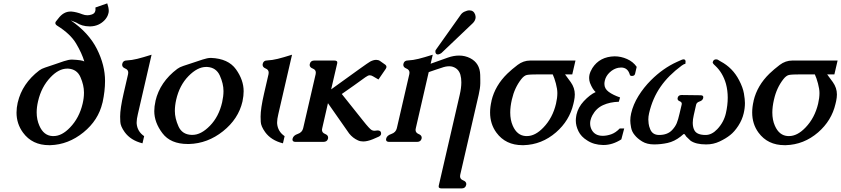

<svg xmlns="http://www.w3.org/2000/svg" viewBox="-20 -812 4871 1112"><path d="M374.5 -414.6H369.1Q320.3 -414.6 272.9 -364.7Q219.7 -309.1 200.7 -226.6L200.2 -224.6Q192.4 -190.9 192.4 -161.1Q192.4 -119.1 208 -84Q232.9 -26.4 284.2 -23.9H290Q338.4 -23.9 385.7 -73.7Q439 -128.9 458.5 -211.4Q466.3 -244.6 466.3 -273.4Q466.3 -274.9 466.3 -276.9Q466.3 -318.8 446 -365.2Q425.8 -411.6 374.5 -414.6ZM394 -745.1Q422.9 -742.7 456.5 -729.5Q471.2 -723.6 485.8 -723.6Q497.6 -723.6 509.8 -727.5Q528.8 -732.9 532.2 -749.5Q533.7 -754.9 532.7 -768.6L601.1 -792.5Q609.9 -767.6 609.9 -749Q609.9 -741.2 607.9 -734.9Q603 -712.9 584.5 -693.8Q552.2 -661.1 505.4 -659.2H498Q455.1 -659.2 420.9 -681.6L390.1 -693.8Q494.1 -622.1 541.3 -528.3Q588.4 -434.6 588.4 -343.3Q588.4 -285.2 574.2 -219.2L573.2 -216.3Q549.8 -115.7 463.4 -45.4Q375.5 25.9 271 28.8H264.6Q166.5 28.8 113.3 -43.9Q75.7 -95.2 75.7 -159.7Q75.7 -187.5 82.5 -217.8L83 -219.2Q108.4 -328.1 207 -403.8Q220.7 -414.1 241.2 -420.7Q261.7 -427.2 299.8 -440.4Q322.3 -448.2 349.6 -457.5Q377.9 -466.8 395.5 -466.8H397.5Q455.6 -464.4 468.3 -456.1Q454.1 -503.9 420.9 -559.8Q387.7 -615.7 311.5 -663.1Q298.8 -670.9 300.8 -681.2Q301.8 -685.1 304.2 -688Q309.1 -694.3 317.4 -704.6Q347.7 -745.1 388.2 -745.1Z M778.3 -150.4Q771.5 -121.6 771.5 -104.5V-97.2Q774.9 -50.8 814.9 -23.4L805.2 18.1Q736.8 1 702.1 -46.9Q677.7 -81.1 676.8 -106.4Q675.8 -131.8 675.8 -136.7Q675.8 -183.1 695.8 -270L721.7 -382.3Q722.7 -387.2 722.7 -391.6Q722.7 -408.2 705.1 -415.3Q687.5 -422.4 687.5 -436.5Q687.5 -439 688 -441.9Q692.4 -461.9 713.9 -461.9Q743.7 -463.4 775.1 -471.2Q806.6 -479 857.9 -495.1Z M1384.3 -224.1Q1360.8 -123 1271.7 -52Q1182.6 19 1075.2 22H1067.4Q967.8 22 920.7 -40.5Q873.5 -103 873.5 -168.5Q873.5 -195.8 880.4 -225.6V-227.1Q906.2 -337.4 1006.8 -413.1Q1020.5 -423.3 1041.7 -430.2Q1063 -437 1094.2 -447.5Q1125.5 -458 1153.8 -467.3Q1182.1 -476.6 1200.2 -476.6H1202.1Q1302.2 -472.7 1346.7 -410.6Q1391.1 -348.6 1391.1 -283.7Q1391.1 -256.8 1384.8 -227.1ZM1173.8 -424.3Q1123.5 -424.3 1071.5 -371.1Q1019.5 -317.9 1000.5 -234.9Q992.7 -200.2 992.7 -169.4Q992.7 -127 1013.7 -80.1Q1034.7 -33.2 1088.4 -30.8H1094.7Q1144.5 -30.8 1196 -83.7Q1247.6 -136.7 1266.6 -219.7Q1274.4 -254.4 1274.4 -284.7Q1274.4 -327.1 1253.2 -374.3Q1231.9 -421.4 1179.2 -424.3Z M1591.8 -150.4Q1585 -121.6 1585 -104.5V-97.2Q1588.4 -50.8 1628.4 -23.4L1618.7 18.1Q1550.3 1 1515.6 -46.9Q1491.2 -81.1 1490.2 -106.4Q1489.3 -131.8 1489.3 -136.7Q1489.3 -183.1 1509.3 -270L1535.2 -382.3Q1536.1 -387.2 1536.1 -391.6Q1536.1 -408.2 1518.6 -415.3Q1501 -422.4 1501 -436.5Q1501 -439 1501.5 -441.9Q1505.9 -461.9 1527.3 -461.9Q1557.1 -463.4 1588.6 -471.2Q1620.1 -479 1671.4 -495.1Z M1846.2 -69.3Q1845.2 -64.5 1844.7 -60.1Q1844.7 -43.5 1862.5 -36.4Q1880.4 -29.3 1880.4 -15.1Q1880.4 -12.7 1879.9 -9.8Q1875.5 9.8 1852.5 9.8H1691.9Q1673.8 9.8 1673.8 -3.9Q1673.8 -6.8 1674.8 -9.8Q1679.2 -27.8 1704.6 -36.4Q1730 -44.9 1735.8 -69.3L1808.1 -382.3Q1809.1 -387.2 1809.1 -391.6Q1809.1 -408.2 1791.3 -415Q1773.4 -421.9 1773.4 -436Q1773.4 -439 1774.4 -441.9Q1778.8 -461.4 1800.8 -461.4H1916Q1936.5 -461.4 1933.1 -445.8L1897.9 -294.4L2062 -412.6Q2113.8 -449.7 2124.5 -455.6Q2143.1 -465.3 2158.7 -465.3Q2171.4 -465.3 2180.7 -459L2211.9 -437Q2218.3 -431.6 2218.3 -424.8Q2218.3 -423.3 2217.8 -421.4Q2217.3 -418.5 2214.4 -413.6L2171.9 -351.6L2140.1 -370.1Q2130.4 -376 2121.1 -376Q2111.8 -376 2095.7 -364.3Q2032.2 -317.9 1959.5 -267.6L2082.5 -113.3Q2121.1 -64.5 2132.8 -58.6Q2140.1 -54.7 2148.4 -54.7Q2151.9 -54.7 2154.8 -55.2Q2160.6 -56.6 2166 -56.6Q2184.6 -56.6 2187 -43Q2187.5 -39.1 2187 -35.2Q2184.6 -25.4 2172.4 -20L2138.7 -5.4Q2107.4 7.3 2083.5 7.3Q2066.4 7.3 2053.2 1Q2022.9 -12.7 2002 -39.1L1879.4 -214.4Z M2536.6 -504.9Q2532.7 -502 2528.3 -500Q2520.5 -496.6 2515.6 -496.6Q2505.9 -496.6 2502.4 -506.8Q2501 -512.2 2502 -518.6L2502.9 -521.5L2646 -723.1Q2654.8 -737.3 2669.4 -744.1Q2686 -752 2698.7 -752Q2723.6 -752 2732.4 -726.6Q2736.3 -714.4 2733.4 -703.1Q2730 -689 2717.3 -676.8ZM2474.1 -442.9 2574.2 -478.5Q2607.4 -490.2 2638.7 -490.2Q2673.3 -490.2 2703.1 -475.1Q2759.3 -446.3 2761.2 -378.4Q2761.7 -365.7 2761.7 -350.6Q2761.7 -340.3 2761.7 -329.1Q2761.2 -300.8 2752.4 -263.2L2645.5 200.2Q2644.5 205.1 2644.5 209Q2644.5 225.6 2662.1 232.4Q2680.7 239.7 2680.7 253.9Q2680.7 256.8 2679.7 259.8Q2675.3 279.3 2652.8 279.3H2537.6Q2517.6 279.3 2521 263.7L2642.6 -263.2Q2651.9 -303.2 2651.9 -335Q2651.9 -359.4 2646.5 -378.9Q2636.2 -414.1 2602.1 -425.3Q2593.8 -428.2 2582 -428.2Q2572.3 -428.2 2561.5 -426.3Q2549.3 -423.8 2536.1 -418.9Q2523.4 -414.1 2509.3 -410.2L2467.8 -396L2462.9 -394L2388.2 -69.3Q2387.2 -64.5 2386.7 -60.1Q2386.7 -43.5 2403.8 -36.1Q2422.4 -28.8 2422.4 -14.6Q2422.4 -12.2 2421.9 -9.8Q2417.5 9.8 2395 9.8H2234.4Q2215.8 9.8 2215.8 -3.9Q2215.8 -6.8 2216.8 -9.8Q2220.7 -27.3 2246.6 -36.1Q2272.5 -44.9 2278.3 -69.3L2350.6 -382.3Q2351.6 -387.2 2351.6 -391.1Q2351.6 -407.7 2334 -415Q2315.4 -422.4 2315.9 -436.5Q2315.9 -439 2316.4 -441.9Q2320.8 -461.9 2342.8 -461.9Q2372.6 -463.4 2403.8 -471.2Q2435.1 -479 2486.3 -495.1Z M3104 -381.3Q3046.9 -381.3 3031 -377.7Q3015.1 -374 2999 -353.5Q2960 -303.7 2944.8 -236.3L2944.3 -234.4Q2935.1 -193.8 2935.1 -160.2Q2935.1 -117.2 2949.7 -84Q2974.6 -26.4 3025.9 -23.9H3031.7Q3080.1 -23.9 3127.4 -73.7Q3180.7 -128.9 3200.2 -211.4Q3208 -244.6 3208 -272.9Q3208 -296.4 3199.5 -328.4Q3190.9 -360.4 3181.2 -381.3ZM3313 -461.4 3294.4 -381.3H3252.4Q3261.7 -369.6 3285.4 -336.4Q3309.1 -303.2 3309.1 -265.1Q3309.1 -247.6 3304.7 -227.1L3300.8 -210Q3278.3 -113.3 3200.2 -45.4Q3117.7 25.9 3012.7 28.8H3006.3Q2908.2 28.8 2855 -43.9Q2818.4 -93.8 2818.4 -160.6Q2818.4 -192.4 2826.7 -227.5V-229Q2847.7 -316.9 2918.5 -385.7Q2944.3 -410.6 2977.8 -436Q3011.2 -461.4 3051.3 -461.4Z M3595.2 -67.9 3578.6 -4.9Q3527.8 27.8 3475.6 27.8H3472.7Q3419.4 26.9 3380.9 1.5Q3345.7 -20 3330.3 -51.8Q3314.9 -83.5 3314.9 -113.3Q3314.9 -125 3316.9 -137.2Q3317.9 -142.6 3318.8 -148.4Q3328.6 -190.9 3360.8 -225.6Q3396.5 -263.7 3429.7 -278.8Q3411.6 -294.9 3397 -332Q3392.1 -345.7 3392.1 -359.9Q3392.1 -369.1 3394 -378.9Q3398.4 -397.5 3410.6 -417.5Q3453.1 -483.9 3539.6 -485.8Q3576.2 -485.8 3611.6 -470.2Q3647 -454.6 3667.5 -424.8L3658.2 -384.8Q3655.3 -372.1 3640.1 -372.1Q3627.9 -372.1 3627 -381.8Q3614.7 -420.9 3577.6 -420.9Q3569.8 -420.9 3561 -419.4Q3534.2 -414.1 3511.7 -393.3Q3489.3 -372.6 3482.9 -345.2Q3480.5 -335 3480.5 -325.7Q3480.5 -298.3 3505.4 -280Q3530.3 -261.7 3571.3 -247.6L3564 -222.7Q3512.2 -221.2 3472.7 -203.1Q3433.1 -185.1 3411.1 -144.5Q3403.3 -129.9 3399.9 -115.2Q3397.5 -105.5 3397.9 -96.2Q3397.9 -78.1 3406.2 -61.5Q3424.8 -25.4 3471.2 -25.4Q3494.6 -25.4 3520.3 -34.4Q3545.9 -43.5 3569.3 -67.9Z M3768.6 24.4Q3727.1 24.4 3699.2 7.3Q3671.4 -9.8 3655.8 -29.8Q3639.6 -48.8 3635 -73.5Q3630.4 -98.1 3630.4 -113.3Q3630.4 -133.8 3635.3 -155.3Q3647 -206.5 3677.5 -255.9Q3708 -305.2 3750 -347.2Q3819.8 -417 3900.9 -453.6L3930.7 -466.8Q3935.5 -468.3 3939 -468.3Q3950.7 -468.3 3950.7 -454.6Q3950.7 -449.2 3949.2 -441.9Q3941.4 -441.9 3928.2 -432.1Q3851.1 -375 3806.2 -310.1Q3759.3 -243.2 3739.3 -156.2Q3734.9 -137.2 3734.9 -120.1Q3734.9 -112.3 3736.6 -96.7Q3738.3 -81.1 3745.6 -64Q3758.8 -30.3 3797.4 -30.3Q3846.2 -30.3 3873 -59.1Q3891.1 -78.6 3899.4 -98.6Q3907.7 -118.7 3915.5 -153.3L3928.2 -207Q3931.2 -220.2 3916.3 -225.8Q3901.4 -231.4 3904.8 -245.6Q3908.7 -261.7 3927.7 -261.7L4037.6 -260.3Q4056.6 -260.3 4052.7 -244.1Q4049.3 -230 4032 -224.4Q4014.6 -218.8 4011.7 -205.6L3998 -145Q3992.2 -120.1 3992.2 -100.6Q3992.2 -74.2 4002.4 -56.2Q4017.1 -30.3 4066.9 -30.3Q4102.5 -30.3 4134.3 -64Q4171.9 -103.5 4184.1 -156.2Q4194.8 -203.1 4194.8 -246.1Q4194.8 -288.1 4184.6 -326.2Q4166.5 -390.1 4122.6 -431.2Q4106.4 -445.3 4107.9 -451.7Q4111.8 -468.3 4127.4 -468.3Q4131.3 -468.3 4136.2 -466.8Q4145 -460.9 4153.3 -456.5Q4223.6 -419.4 4260.7 -347.2Q4282.7 -305.2 4288.6 -270.5Q4294.4 -235.8 4294.4 -215.3Q4294.4 -185.5 4287.1 -155.3Q4278.3 -117.7 4255.9 -83.3Q4233.4 -48.8 4209 -29.8Q4184.1 -9.8 4147.9 7.3Q4111.8 24.4 4070.8 24.4H4068.8Q4010.3 24.4 3979.5 2.9Q3975.1 -0.5 3954.6 -21Q3951.7 -23.9 3945.3 -34.7L3939 -35.6Q3927.7 -25.4 3922.4 -21.5Q3885.7 7.3 3846.4 15.9Q3807.1 24.4 3768.6 24.4Z M4622.1 -381.3Q4564.9 -381.3 4549.1 -377.7Q4533.2 -374 4517.1 -353.5Q4478 -303.7 4462.9 -236.3L4462.4 -234.4Q4453.1 -193.8 4453.1 -160.2Q4453.1 -117.2 4467.8 -84Q4492.7 -26.4 4543.9 -23.9H4549.8Q4598.1 -23.9 4645.5 -73.7Q4698.7 -128.9 4718.3 -211.4Q4726.1 -244.6 4726.1 -272.9Q4726.1 -296.4 4717.5 -328.4Q4709 -360.4 4699.2 -381.3ZM4831.1 -461.4 4812.5 -381.3H4770.5Q4779.8 -369.6 4803.5 -336.4Q4827.1 -303.2 4827.1 -265.1Q4827.1 -247.6 4822.8 -227.1L4818.8 -210Q4796.4 -113.3 4718.3 -45.4Q4635.7 25.9 4530.8 28.8H4524.4Q4426.3 28.8 4373 -43.9Q4336.4 -93.8 4336.4 -160.6Q4336.4 -192.4 4344.7 -227.5V-229Q4365.7 -316.9 4436.5 -385.7Q4462.4 -410.6 4495.8 -436Q4529.3 -461.4 4569.3 -461.4Z"/></svg>

Font: Caudex
Style: Bold
Weight: 700
Italic angle: -13°
Version: Version 1.04